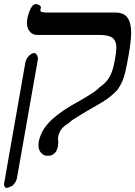

<svg xmlns="http://www.w3.org/2000/svg" viewBox="-29 -741 658 934"><path d="M158 -35Q158 -44 159 -48.5Q167.5 -98 204.8 -140.2Q242 -182.5 316 -226.5L358.5 -250.5Q396.5 -272.5 419.5 -287.5Q442.5 -302.5 455.5 -316.5Q477 -331.5 490.8 -348Q504.5 -364.5 514 -388.8Q523.5 -413 530 -450.5Q537 -491 537 -509.5Q537 -541.5 519 -556.2Q501 -571 455 -571H152Q129.5 -571 115.8 -587.8Q102 -604.5 102 -630.5Q102 -638.5 103.5 -647.5Q109 -677 120 -699Q131 -721 146 -721Q155.5 -721 163.2 -715.2Q171 -709.5 170 -704.5L167.5 -692.5Q166 -685 174.5 -682.5Q183 -680 199.5 -680H531.5Q573.5 -680 591.2 -655Q609 -630 609 -582Q609 -542 596 -468.5Q587 -419 580.8 -392Q574.5 -365 566 -345.5Q557.5 -326 543 -304.5Q526 -286.5 508.2 -272Q490.5 -257.5 467.5 -243.5L392 -199.5Q379.5 -192 377.5 -191Q341 -169 327 -159.8Q313 -150.5 304.5 -141.5Q279.5 -126.5 268.5 -111Q257.5 -95.5 253.5 -72.5Q253 -71 253 -67.5Q253 -64 253.8 -58.2Q254.5 -52.5 254.5 -47.5Q254.5 -41.5 253 -31.5Q248.5 -5.5 235.2 5.8Q222 17 204 17Q183.5 17 170.8 2.5Q158 -12 158 -35ZM-9 151.5 94 -434.5Q96.5 -449 104.2 -460.2Q112 -471.5 121.2 -477.2Q130.5 -483 136 -483Q143.5 -483 148 -477.2Q152.5 -471.5 154.2 -464.2Q156 -457 155.5 -453.5L54 122.5Q51.5 135.5 47 143Q42.5 150.5 32 162.5Q11 173 4.5 173Q-3 173 -6.8 166.5Q-10.5 160 -9 151.5Z"/></svg>

Font: JuliaMono BoldItalic
Style: Regular
Weight: 700
Italic angle: -9°
Monospace: yes
Designer: cormullion
Foundry: corm
Version: Version 0.049; ttfautohint (v1.8.4)